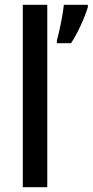

<svg xmlns="http://www.w3.org/2000/svg" viewBox="-20 -780 386 800"><path d="M177 0H75V-760H177ZM346 -750Q340 -730 329 -703Q318 -676 304 -648.5Q290 -621 276 -600H217V-612Q222 -629 228 -656Q234 -683 239 -711.5Q244 -740 246 -760H346Z"/></svg>

Font: Noto Sans Georgian SemiCondensed Medium
Style: Regular
Weight: 500
Width: 4
Designer: Monotype Design Team, Akaki Razmadze
Foundry: Google LLC
Version: Version 2.005; ttfautohint (v1.8.4.7-5d5b)